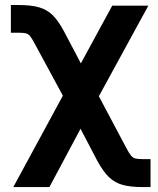

<svg xmlns="http://www.w3.org/2000/svg" viewBox="-20 -553 634 772"><path d="M278.5 -252.6H331.5L487.4 41Q499 63.2 506.7 72.4Q514.3 81.5 523.8 84.2Q533.4 86.8 554.3 86.8H585.3V199.2H554.3Q503.9 199.2 472.4 190.2Q440.8 181.3 417.9 159Q394.9 136.7 371.6 94.3L303.8 -35.2L178.7 199.2H33.5ZM54.7 -421.4H23.7V-532.8H54.7Q105.1 -532.8 137 -523.6Q168.9 -514.4 191.8 -492Q214.8 -469.5 237.9 -425.9L305.2 -298.2L431.3 -530.3H576.5L336.6 -91H274.6L122.2 -372.6Q108.8 -397.9 101.6 -407Q94.4 -416.1 85.2 -418.7Q76.1 -421.4 54.7 -421.4Z"/></svg>

Font: Pretendard Std Variable
Style: Regular
Weight: 400
Designer: Base glyphs from Inter by Rasmus Andersson; Hangeul glyphs from Noto Sans CJK(Source Han Sans) by Jang Soo-young and Kan
Foundry: Kil Hyung-jin
Version: Version 1.309;Glyphs 3.2 (3225)